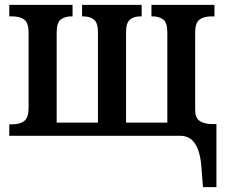

<svg xmlns="http://www.w3.org/2000/svg" viewBox="-20 -556 935 786"><path d="M805 135Q797 0 719 0H18V-47H29Q62 -47 79.5 -61Q97 -75 97 -114V-423Q97 -462 79.5 -475.5Q62 -489 29 -489H18V-536H277V-489H274Q244 -489 228 -475.5Q212 -462 212 -423V-54H381V-423Q381 -462 365 -475.5Q349 -489 319 -489H316V-536H560V-489H557Q527 -489 511.5 -475.5Q496 -462 496 -423V-54H665V-423Q665 -462 649 -475.5Q633 -489 603 -489H600V-536H858V-489H847Q814 -489 796.5 -475.5Q779 -462 779 -423V-106Q779 -74 796.5 -61.5Q814 -49 845 -48H866V210H811Z"/></svg>

Font: Noto Serif NarrowSemiBold
Style: Regular
Weight: 600
Width: 4
Designer: Monotype Design Team
Foundry: Monotype Imaging Inc.
Version: Version 1.001